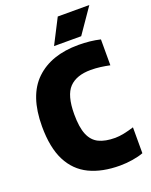

<svg xmlns="http://www.w3.org/2000/svg" viewBox="-173 -1042 898 1143"><g transform="rotate(-20 275.5 -470.5)"><path d="M385 10Q272 10 192 -28.5Q112 -67 69.5 -150.2Q27 -233.5 27 -368Q27 -562.5 125 -656.2Q223 -750 396 -750Q471 -750 534 -735V-571Q505.5 -577 475.5 -581Q445.5 -585 414 -585Q323.5 -585 277.8 -537.5Q232 -490 232 -370Q232 -287.5 251.5 -240.8Q271 -194 311.2 -174.5Q351.5 -155 414 -155Q439 -155 469.8 -161.2Q500.5 -167.5 534 -178V-14Q505.5 -3 464.8 3.5Q424 10 385 10ZM258 -793 339 -951H539L430 -793Z"/></g></svg>

Font: Encode Sans Condensed Black
Style: Regular
Weight: 900
Width: 3
Designer: Multiple Designers
Foundry: Impallari Type
Version: Version 3.000; ttfautohint (v1.8.3) -l 8 -r 50 -G 200 -x 14 